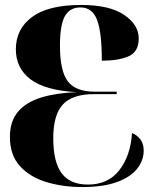

<svg xmlns="http://www.w3.org/2000/svg" viewBox="-20 -744 636 775"><path d="M312 11Q234 11 167.5 -9Q101 -29 60.5 -73.5Q20 -118 20 -191Q20 -255 53 -293.5Q86 -332 146.5 -350.5Q207 -369 290 -372Q162 -379 103 -424Q44 -469 44 -545Q44 -627 109.5 -675.5Q175 -724 307 -724Q422 -724 481 -684Q540 -644 540 -589Q540 -535 499.5 -517Q459 -499 391 -499Q391 -615 371.5 -664.5Q352 -714 305 -714Q261 -714 241.5 -678Q222 -642 222 -560Q222 -458 253.5 -416Q285 -374 362 -374H451V-364H359Q272 -364 233.5 -322Q195 -280 195 -186Q195 -90 229 -44.5Q263 1 335 1Q417 1 462 -57.5Q507 -116 513 -207Q533 -199 546.5 -181.5Q560 -164 560 -136Q560 -97 534 -63.5Q508 -30 453 -9.5Q398 11 312 11Z"/></svg>

Font: Noto Serif Display SemiCondensed Black
Style: Regular
Weight: 900
Width: 4
Designer: Monotype Design Team
Foundry: Monotype Imaging Inc.
Version: Version 2.009